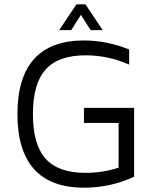

<svg xmlns="http://www.w3.org/2000/svg" viewBox="-20 -864 717 892"><path d="M377 -844H335L255 -724H311L356 -795L401 -724H457L377 -844ZM370 -293H531V-85C482 -69 431 -61 378 -61C209 -61 133 -145 133 -334C133 -522 209 -607 378 -607C449 -607 517 -592 580 -564V-634C514 -661 443 -676 370 -676C165 -676 61 -561 61 -334C61 -107 165 8 370 8C452 8 530 -9 603 -43V-363H370Z"/></svg>

Font: Maven Pro
Style: Regular
Weight: 400
Designer: Joe Prince
Foundry: Joe Prince
Version: Version 1.003